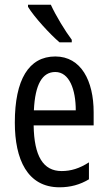

<svg xmlns="http://www.w3.org/2000/svg" viewBox="-20 -786 458 816"><path d="M196 -766H99V-757C125 -714 193 -640 233 -606H285V-617C257 -654 217 -720 196 -766ZM215 -546C102 -546 43 -447 43 -265C43 -109 96 10 233 10C279 10 320 -1 358 -24V-96C318 -70 281 -59 242 -59C163 -59 125 -123 123 -253H378V-309C378 -442 325 -546 215 -546ZM215 -480C275 -480 302 -405 302 -317H124C129 -428 160 -480 215 -480Z"/></svg>

Font: Noto Sans Gujarati ExtraCondensed
Style: Regular
Weight: 400
Width: 2
Designer: Jelle Bosma - Monotype Design Team, Universal Thirst
Foundry: Monotype Imaging Inc.
Version: Version 2.106